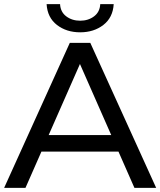

<svg xmlns="http://www.w3.org/2000/svg" viewBox="-21 -907 774 927"><path d="M733 0H628L551 -175H179L102 0H-1L316 -700H415ZM516 -255 365 -598 214 -255ZM366 -751Q300 -751 254 -786.5Q208 -822 204 -887H269Q271 -849 299 -828Q327 -807 366 -807Q405 -807 433 -828Q461 -849 463 -887H528Q524 -822 478 -786.5Q432 -751 366 -751Z"/></svg>

Font: Argentum Novus
Style: Regular
Weight: 400
Designer: Julieta Ulanovsky
Foundry: Julieta Ulanovsky
Version: Version 7.20;July 27, 2021;FontCreator 13.0.0.2683 64-bit